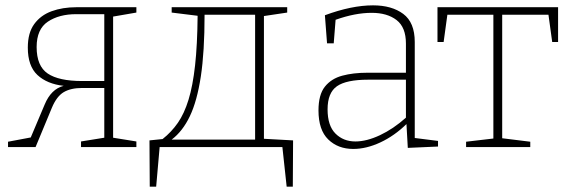

<svg xmlns="http://www.w3.org/2000/svg" viewBox="-20 -550 2126 718"><path d="M10 0V-20L95 -36L147 -159Q171 -217 218 -229Q156 -236 120 -269.5Q84 -303 84 -372Q84 -427 108 -460Q132 -493 173 -508Q214 -523 266 -523H490V-503L403 -488V-35L490 -21V0H283V-21L370 -35V-221H287Q245 -221 218.5 -205.5Q192 -190 174 -147L113 0ZM287 -247H370V-497H265Q201 -497 159 -469Q117 -441 117 -374Q117 -303 158.5 -275Q200 -247 287 -247Z M540 148 539 -25 588 -30Q621 -56 645 -90.5Q669 -125 685 -177Q701 -229 709.5 -305.5Q718 -382 719 -491L622 -503V-523H1054V-503L967 -490V-31L1076 -25L1075 148H1052L1036 0H577L564 148ZM622 -28H934V-495H745Q745 -356 731 -264Q717 -172 690 -115.5Q663 -59 622 -28Z M1505 3 1500 -86Q1455 -42 1402.5 -17.5Q1350 7 1301 7Q1244 7 1207.5 -28.5Q1171 -64 1171 -137Q1171 -196 1195 -226Q1219 -256 1260 -267Q1301 -278 1353 -278H1498V-387Q1498 -448 1463 -475Q1428 -502 1370 -502Q1308 -502 1235 -476L1228 -388H1203L1195 -493Q1295 -530 1375 -530Q1445 -530 1488 -498Q1531 -466 1531 -393V-34L1618 -23V-2ZM1205 -141Q1205 -80 1234.5 -50.5Q1264 -21 1309 -21Q1351 -21 1401 -44.5Q1451 -68 1498 -110V-252H1357Q1275 -252 1240 -227.5Q1205 -203 1205 -141Z M1723 0V-20L1825 -32V-495H1653L1639 -393H1616V-523H2067V-393H2045L2031 -495H1858V-33L1963 -20V0Z"/></svg>

Font: Bitter ExtraLight
Style: Regular
Weight: 200
Designer: Sol Matas, and Bitter project Authors
Foundry: Sol Matas
Version: Version 2.001